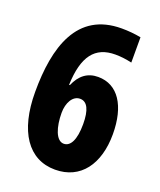

<svg xmlns="http://www.w3.org/2000/svg" viewBox="-137 -810 754 906"><g transform="rotate(20 240.5 -357.0)"><path d="M35 -303C35 -105 114 10 248 10C376 10 448 -90 448 -240C448 -382 391 -471 291 -471C238 -471 201 -443 178 -389H174C179 -534 229 -598 331 -598C360 -598 388 -594 414 -588V-715C383 -721 350 -724 317 -724C93 -724 35 -528 35 -303ZM245 -119C206 -119 186 -182 186 -253C186 -303 209 -345 246 -345C282 -345 300 -308 300 -237C300 -157 278 -119 245 -119Z"/></g></svg>

Font: Noto Sans Arabic UI XCn XBd
Style: Regular
Weight: 800
Width: 2
Designer: Monotype Design Team, Nadine Chahine and Nizar Qandah
Foundry: Monotype Imaging Inc.
Version: Version 2.010